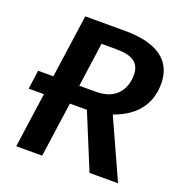

<svg xmlns="http://www.w3.org/2000/svg" viewBox="-125 -801 866 911"><g transform="rotate(20 307.5 -345.5)"><path d="M600 -513C600 -628 518 -691 354 -691H152L107 -372H30L17 -277H94L55 0H186L225 -277H311L425 0H569L434 -298C562 -343 600 -429 600 -513ZM322 -372H238L269 -595H342C425 -595 464 -570 464 -508C464 -446 432 -372 322 -372Z"/></g></svg>

Font: Fira Sans Medium
Style: Italic
Weight: 500
Italic angle: -8°
Designer: bBox Type GmbH & Carrois Corporate GbR & Edenspiekermann AG
Foundry: bBox Type GmbH & Carrois Corporate GbR & Edenspiekermann AG
Version: Version 4.301;PS 004.301;hotconv 1.0.88;makeotf.lib2.5.64775